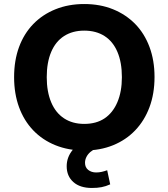

<svg xmlns="http://www.w3.org/2000/svg" viewBox="-20 -736 836 953"><path d="M398 11Q320 11 255.5 -15Q191 -41 145 -89Q99 -137 74.5 -204Q50 -271 50 -353Q50 -436 74.5 -502.5Q99 -569 145 -616.5Q191 -664 255.5 -690Q320 -716 398 -716Q477 -716 541 -690Q605 -664 651 -617Q697 -570 722 -503Q747 -436 747 -354Q747 -271 722 -204Q697 -137 651 -89Q605 -41 541 -15Q477 11 398 11ZM398 -121Q458 -121 499 -148.5Q540 -176 562.5 -228.5Q585 -281 585 -353Q585 -426 563 -478Q541 -530 499 -557Q457 -584 398 -584Q340 -584 298 -557Q256 -530 234 -478Q212 -426 212 -353Q212 -281 234 -228.5Q256 -176 298 -148.5Q340 -121 398 -121ZM436 197Q377 197 344 167.5Q311 138 311 89Q311 45 340 9Q369 -27 417 -45L459 0Q442 7 429 18Q416 29 409 43Q402 57 402 72Q402 95 418 107.5Q434 120 457 120Q472 120 485 117Q498 114 512 109L527 179Q505 189 484 193Q463 197 436 197Z"/></svg>

Font: Nunito Sans 12pt ExtraLight 12pt ExtraBold
Style: Regular
Weight: 800
Version: Version 3.101;gftools[0.9.27]